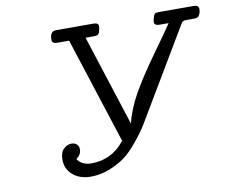

<svg xmlns="http://www.w3.org/2000/svg" viewBox="-77 -780 1061 887"><g transform="rotate(-10 454.0 -336.0)"><path d="M164.1 -87.9Q164.1 -123 181.2 -138.9Q198.2 -154.8 217.8 -154.8Q232.9 -154.8 242.4 -146Q252 -137.2 252 -122.1Q252 -98.1 228 -80.1Q249 -49.3 293 -48.8Q387.2 -48.8 446.8 -122.1Q449.7 -125 451.2 -126L290 -625H234.9Q210 -625 210 -643.1Q210 -673.8 227.1 -681.2Q231 -683.1 242.2 -683.1H414.1Q438 -683.1 438 -667Q438 -658.2 435.1 -648.9Q432.1 -632.8 425.5 -628.9Q418.9 -625 405.8 -625H367.2L496.1 -225.1L504.9 -198.2Q520 -263.2 559.1 -332.5Q598.1 -401.9 668.5 -499.5Q738.8 -597.2 756.8 -625H715.8Q689.9 -625 689.9 -641.1Q689.9 -647.9 692.9 -658.2Q696.8 -673.3 701.4 -678.2Q706.1 -683.1 721.2 -683.1H883.8Q907.7 -683.1 908.2 -666Q908.2 -642.1 896 -629.9Q890.1 -625 874 -625H838.9Q829.1 -625 824 -622.1Q818.8 -619.1 812 -606.9L582 -220.2Q561 -184.1 548.1 -164.6Q535.2 -145 503.7 -106.4Q472.2 -67.9 443.6 -46.4Q415 -24.9 371.1 -6.8Q327.1 11.2 279.8 11.2Q230 11.2 197 -16.4Q164.1 -43.9 164.1 -87.9Z"/></g></svg>

Font: CMU Concrete
Style: Italic
Weight: 500
Italic angle: -14.04°
Version: Version 0.7.0